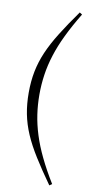

<svg xmlns="http://www.w3.org/2000/svg" viewBox="-95 -765 450 929"><g transform="rotate(10 130.0 -301.0)"><path d="M95 -302Q95 -252.5 102 -204.5Q109 -156.5 124.8 -106.5Q140.5 -56.5 166.8 -2Q193 52.5 231 114.5L218.5 123Q170.5 55.5 136.8 1.5Q103 -52.5 82.2 -100.8Q61.5 -149 52 -197.5Q42.5 -246 42.5 -302Q42.5 -357.5 52 -406Q61.5 -454.5 82.2 -502.8Q103 -551 136.8 -605.2Q170.5 -659.5 218.5 -726.5L231 -718.5Q193 -656 166.8 -601.5Q140.5 -547 124.8 -497.2Q109 -447.5 102 -399.2Q95 -351 95 -302Z"/></g></svg>

Font: Newsreader 60pt Light
Style: Regular
Weight: 300
Designer: Hugues Gentile
Foundry: Production Type
Version: Version 1.003